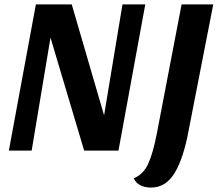

<svg xmlns="http://www.w3.org/2000/svg" viewBox="-20 -680 1000 867"><path d="M304 -660 450 -159 533 -660H636L515 0H360L208 -510L123 0H20L142 -660ZM662 167Q634 167 613.5 156.5Q593 146 584 125Q627 108 649 60Q671 12 688 -76L800 -660H943L832 -92Q809 34 769 100.5Q729 167 662 167Z"/></svg>

Font: Sansita Medium Italic
Style: Regular
Weight: 500
Italic angle: -11°
Designer: Pablo Cosgaya
Foundry: Omnibus-Type
Version: Version 1.006